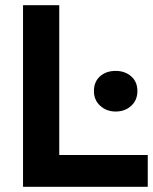

<svg xmlns="http://www.w3.org/2000/svg" viewBox="-20 -722 593 742"><path d="M209 -702H69V0H551V-123H209ZM343 -370Q343 -335 367.5 -313Q392 -291 427 -291Q463 -291 487 -313Q511 -335 511 -370Q511 -406 487 -427Q463 -448 427 -448Q390 -448 366.5 -427Q343 -406 343 -370Z"/></svg>

Font: Geom SemiBold
Style: Bold
Weight: 600
Version: Version 1.102